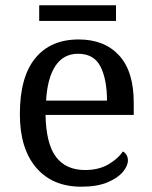

<svg xmlns="http://www.w3.org/2000/svg" viewBox="-20 -695 575 725"><path d="M287 10Q178 10 116.5 -62Q55 -134 55 -264Q55 -404 113 -475Q171 -546 277 -546Q374 -546 429.5 -486Q485 -426 485 -307V-261H152Q154 -152 191.5 -102.5Q229 -53 301 -53Q353 -53 389.5 -74.5Q426 -96 444 -123Q451 -120 457 -111Q463 -102 463 -89Q463 -69 444 -46Q425 -23 386 -6.5Q347 10 287 10ZM384 -315Q384 -395 359.5 -443.5Q335 -492 275 -492Q220 -492 189.5 -446.5Q159 -401 154 -315ZM128 -616V-675H418V-616Z"/></svg>

Font: Noto Serif Gurmukhi
Style: Regular
Weight: 400
Designer: Vaibhav Singh and the Monotype Design Team
Foundry: Monotype Imaging Inc.
Version: Version 2.003